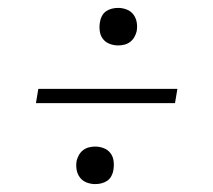

<svg xmlns="http://www.w3.org/2000/svg" viewBox="-20 -583 540 486"><path d="M279 -468Q268 -468 257.5 -472Q247 -476 240.5 -484.5Q234 -493 232.5 -504.5Q231 -516 233 -527Q234 -535 238 -542.5Q242 -550 248.5 -554.5Q255 -559 263 -561Q271 -563 279 -563Q290 -563 300.5 -559Q311 -555 317.5 -546.5Q324 -538 326 -527Q328 -516 326 -504Q324 -496 320 -489Q316 -482 309.5 -477Q303 -472 295 -470Q287 -468 279 -468ZM71 -322 77 -358H429L423 -322ZM221 -117Q210 -117 199.5 -121Q189 -125 182.5 -133.5Q176 -142 174 -153Q172 -164 174 -176Q176 -184 180 -191Q184 -198 190.5 -203Q197 -208 205 -210Q213 -212 221 -212Q232 -212 242.5 -208Q253 -204 259.5 -195.5Q266 -187 267.5 -175.5Q269 -164 267 -153Q266 -145 262 -137.5Q258 -130 251.5 -125.5Q245 -121 237 -119Q229 -117 221 -117Z"/></svg>

Font: Iosevka Slab XLtObl
Style: Regular
Weight: 200
Italic angle: -9°
Monospace: yes
Designer: Belleve Invis
Foundry: Belleve Invis
Version: Version 11.1.1; ttfautohint (v1.8.3)